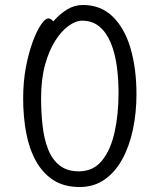

<svg xmlns="http://www.w3.org/2000/svg" viewBox="-20 -733 640 771"><path d="M194 -647Q220 -677 249.5 -695Q279 -713 313 -713Q385 -713 433 -666Q481 -619 504.5 -538Q528 -457 528 -354Q528 -281 514 -214Q500 -147 471.5 -94.5Q443 -42 400 -12Q357 18 300 18Q237 18 194 -10Q151 -38 124 -87Q97 -136 85 -200.5Q73 -265 73 -337Q73 -405 84 -463Q95 -521 111.5 -565.5Q128 -610 145 -634.5Q162 -659 174 -659Q180 -659 185 -655.5Q190 -652 194 -647ZM297 -45Q354 -45 389 -87.5Q424 -130 440 -201.5Q456 -273 456 -360Q456 -416 449 -467.5Q442 -519 425 -560.5Q408 -602 379.5 -626Q351 -650 309 -650Q285 -650 256.5 -630Q228 -610 202.5 -570.5Q177 -531 161 -473Q145 -415 145 -339Q145 -281 151 -228Q157 -175 173 -134Q189 -93 219 -69Q249 -45 297 -45Z"/></svg>

Font: QiushuiShotai
Style: Regular
Weight: 600
Designer: Fontworks Inc.
Foundry: Fontworks Inc.
Version: Version 1.250